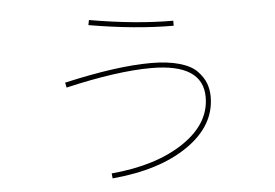

<svg xmlns="http://www.w3.org/2000/svg" viewBox="-47 -666 1095 764"><g transform="rotate(-5 500.0 -284.0)"><path d="M218 -362Q428 -410 564 -410Q631 -410 678 -396.5Q725 -383 748 -359Q771 -335 780.5 -310Q790 -285 790 -256Q790 -141 676.5 -62Q563 17 373 34L371 14Q550 -2 660 -76Q770 -150 770 -256Q770 -390 564 -390Q428 -390 222 -342ZM330 -582 334 -602Q518 -570 668 -570V-550Q516 -550 330 -582Z"/></g></svg>

Font: Mplus 1p Thin
Style: Regular
Weight: 250
Version: Version 1.061